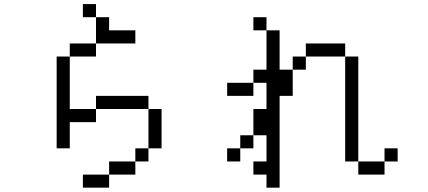

<svg xmlns="http://www.w3.org/2000/svg" viewBox="-20 -832 2040 915"><path d="M625 -625V-687.5H500V-750H437.5Q437.5 -750 437.5 -625H312.5V-562.5H250V-125H312.5Q312.5 -125 312.5 -250H437.5V-312.5H312.5Q312.5 -312.5 312.5 -562.5H437.5V-625ZM500 0H375V62.5H500ZM500 0H625V-62.5H500ZM625 -62.5H687.5V-125H625ZM687.5 -125H750V-312.5H687.5ZM437.5 -312.5H687.5V-375H437.5ZM437.5 -750V-812.5H375V-750Z M1875 -62.5V-125H1812.5V-62.5H1687.5V0H1812.5V-62.5ZM1250 0V62.5H1312.5V-375H1375Q1375 -375 1375 -500H1312.5V-687.5H1250V-500H1187.5V-437.5H1062.5V-375H1187.5V-437.5H1250Q1250 -437.5 1250 -312.5H1187.5Q1187.5 -312.5 1187.5 -187.5H1125V-125H1062.5V-62.5H1125V-125H1187.5V-187.5H1250Q1250 -187.5 1250 -62.5H1187.5V0ZM1687.5 -62.5Q1687.5 -62.5 1687.5 -562.5H1625Q1625 -562.5 1625 -62.5ZM1375 -500H1437.5V-562.5H1375ZM1437.5 -562.5H1625V-625H1437.5ZM1250 -687.5V-750H1187.5V-687.5Z"/></svg>

Font: Unifont
Style: Regular
Weight: 500
Version: Version 13.0.05